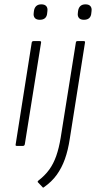

<svg xmlns="http://www.w3.org/2000/svg" viewBox="-20 -671 445 883"><path d="M57 0Q50 0 52 -7L126 -476Q128 -482 134 -482H162Q170 -482 169 -476L94 -7Q92 0 86 0ZM163 -580Q147 -580 140 -588.5Q133 -597 135 -611L136 -620Q138 -635 146.5 -643Q155 -651 170 -651Q186 -651 193 -642.5Q200 -634 198 -620L197 -611Q196 -596 187.5 -588Q179 -580 163 -580ZM329 -476Q330 -482 336 -482H365Q372 -482 371 -476L301 -33Q293 20 278.5 60.5Q264 101 241 133Q218 165 182 190Q178 194 175 189L155 168Q151 165 156 160Q187 136 206.5 109Q226 82 238.5 46.5Q251 11 259 -37ZM366 -580Q350 -580 343 -588.5Q336 -597 338 -611L339 -620Q341 -635 349.5 -643Q358 -651 373 -651Q389 -651 396 -642.5Q403 -634 401 -620L400 -611Q399 -596 390.5 -588Q382 -580 366 -580Z"/></svg>

Font: Sofia Sans Semi Condensed ExtraLight
Style: Italic
Weight: 250
Italic angle: -9°
Version: Version 4.100